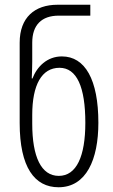

<svg xmlns="http://www.w3.org/2000/svg" viewBox="-20 -780 478 810"><path d="M227 10C344 10 395 -107 395 -262C395 -444 339 -542 241 -542C179 -542 136 -499 117 -449H114C115 -476 116 -498 116 -520V-600C116 -674 155 -714 228 -714H361V-760H223C126 -760 63 -706 63 -600V-261C63 -74 126 10 227 10ZM228 -38C154 -38 116 -118 116 -258V-295C116 -422 156 -494 231 -494C304 -494 340 -413 340 -262C340 -121 303 -38 228 -38Z"/></svg>

Font: Noto Sans Georgian ExtraCondensed Light
Style: Regular
Weight: 300
Width: 2
Designer: Monotype Design Team, Akaki Razmadze
Foundry: Google LLC
Version: Version 2.005